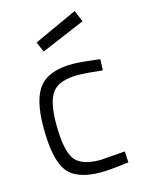

<svg xmlns="http://www.w3.org/2000/svg" viewBox="-114 -811 666 889"><g transform="rotate(-15 218.5 -366.5)"><path d="M260 -509Q279 -509 311.5 -506Q344 -503 367 -500L390 -497L388 -444Q308 -453 270 -453Q181 -453 148 -410.5Q115 -368 115 -259Q115 -138 145.5 -92Q176 -46 270 -46L389 -55L392 -2Q302 10 259 10Q140 10 97 -49Q54 -108 54 -259Q54 -396 101 -452.5Q148 -509 260 -509ZM125 -648 333 -743 356 -688 146 -599Z"/></g></svg>

Font: TitilliumText22L Lt
Style: Thin
Weight: 300
Designer: Campivisivi
Foundry: Campivisivi
Version: 1.000